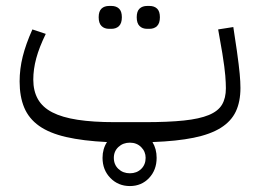

<svg xmlns="http://www.w3.org/2000/svg" viewBox="-20 -468 874 646"><path d="M417 158Q378 158 351.5 131Q325 104 325 63Q325 33 340 10Q259 6 202.5 -7Q146 -20 111.5 -44.5Q77 -69 61.5 -106Q46 -143 46 -194Q46 -236 56.5 -278Q67 -320 89 -369L134 -354Q112 -309 102 -272Q92 -235 92 -200Q92 -162 107.5 -134.5Q123 -107 156 -90Q189 -73 241 -65Q293 -57 366 -57H467Q546 -57 598.5 -62.5Q651 -68 682.5 -81Q714 -94 727 -116Q740 -138 740 -171Q740 -188 738 -213.5Q736 -239 728 -289L714 -369L765 -377L777 -297Q784 -247 786.5 -219.5Q789 -192 789 -172Q789 -126 773.5 -93Q758 -60 723 -38Q688 -16 631.5 -4.5Q575 7 493 10Q507 33 507 63Q507 104 481.5 131Q456 158 417 158ZM417 12Q394 12 378.5 26.5Q363 41 363 63Q363 86 378.5 100.5Q394 115 417 115Q440 115 455 100.5Q470 86 470 63Q470 42 455 27Q440 12 417 12ZM347 -371Q331 -371 321.5 -380.5Q312 -390 312 -410Q312 -430 321.5 -439Q331 -448 347 -448H355Q371 -448 380.5 -439Q390 -430 390 -410Q390 -390 380.5 -380.5Q371 -371 355 -371ZM475 -371Q459 -371 449.5 -380.5Q440 -390 440 -410Q440 -430 449.5 -439Q459 -448 475 -448H483Q499 -448 508.5 -439Q518 -430 518 -410Q518 -390 508.5 -380.5Q499 -371 483 -371Z"/></svg>

Font: IBM Plex Sans Arabic Light
Style: Regular
Weight: 300
Designer: Mike Abbink, Paul van der Laan, Pieter van Rosmalen, Wael Morcos, Khajak Apelian
Foundry: Bold Monday
Version: Version 1.2